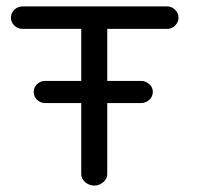

<svg xmlns="http://www.w3.org/2000/svg" viewBox="-20 -566 623 598"><path d="M419 -245H314V-24Q314 -9 301.5 1.5Q289 12 274 12Q258 12 245.5 1.5Q233 -9 233 -24V-245H121Q106 -245 95.5 -255Q85 -265 85 -280Q85 -294 95.5 -304Q106 -314 121 -314H233V-476H51Q35 -476 24.5 -486.5Q14 -497 14 -511Q14 -525 24.5 -535.5Q35 -546 51 -546H500Q515 -546 525.5 -535.5Q536 -525 536 -511Q536 -497 525.5 -486.5Q515 -476 500 -476H314V-314H419Q434 -314 445 -304Q456 -294 456 -280Q456 -265 445 -255Q434 -245 419 -245Z"/></svg>

Font: Hoogli Semibold
Style: Regular
Weight: 600
Designer: Anand Singh Naorem
Foundry: Brand New Type
Version: Version 1.00 b007